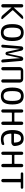

<svg xmlns="http://www.w3.org/2000/svg" viewBox="1960 -2530 580 4540"><g transform="rotate(90 2250.0 -260.0)"><path d="M78.1 -39.1V-481.4Q78.1 -498 88.9 -508.8Q99.6 -519.5 116.7 -519.5Q133.8 -519.5 145 -508.8Q156.2 -498 156.2 -481.4V-295.9H157.2H159.2L335 -488.3Q364.3 -520.5 408.2 -519.5Q420.9 -519.5 425.3 -508.3Q429.7 -497.1 421.9 -488.3L225.6 -279.3Q218.8 -270.5 225.6 -261.7L427.7 -33.2Q435.5 -24.4 430.2 -12.2Q424.8 0 413.1 0Q368.2 0 339.8 -33.2L159.2 -241.2Q158.2 -242.2 157.2 -242.2Q156.2 -242.2 156.2 -241.2V-39.1Q156.2 -22.5 145 -11.2Q133.8 0 116.7 0Q99.6 0 88.9 -11.2Q78.1 -22.5 78.1 -39.1Z M838.9 -420.9Q811.5 -465.8 750 -465.8Q688.5 -465.8 661.1 -420.9Q633.8 -376 633.8 -259.8Q633.8 -143.6 661.1 -98.6Q688.5 -53.7 750 -53.7Q811.5 -53.7 838.9 -98.6Q866.2 -143.6 866.2 -259.8Q866.2 -376 838.9 -420.9ZM900.4 -53.7Q850.6 9.8 750 9.8Q649.4 9.8 599.6 -53.7Q549.8 -117.2 549.8 -260.3Q549.8 -403.3 599.6 -466.8Q649.4 -530.3 750 -530.3Q850.6 -530.3 900.4 -466.8Q950.2 -403.3 950.2 -260.3Q950.2 -117.2 900.4 -53.7Z M1068.4 0Q1055.7 0 1045.9 -9.8Q1036.1 -19.5 1037.1 -33.2L1076.2 -475.6Q1078.1 -494.1 1091.8 -506.8Q1105.5 -519.5 1124 -519.5Q1143.6 -519.5 1158.7 -507.8Q1173.8 -496.1 1177.7 -476.6L1248 -161.1Q1248 -160.2 1249 -160.2L1251 -161.1L1316.4 -474.6Q1320.3 -493.2 1335.9 -506.3Q1351.6 -519.5 1371.1 -519.5Q1390.6 -519.5 1404.8 -506.8Q1418.9 -494.1 1419.9 -474.6L1458 -36.1Q1460 -22.5 1450.2 -11.2Q1440.4 0 1425.3 0Q1410.2 0 1398.9 -10.7Q1387.7 -21.5 1385.7 -36.1L1355.5 -438.5L1354.5 -439.5Q1353.5 -439.5 1352.5 -438.5L1285.2 -131.8Q1282.2 -118.2 1271 -108.9Q1259.8 -99.6 1245.6 -99.6Q1231.4 -99.6 1219.7 -108.9Q1208 -118.2 1205.1 -131.8L1136.7 -438.5Q1136.7 -439.5 1135.7 -439.5L1134.8 -438.5L1104.5 -33.2Q1103.5 -19.5 1093.3 -9.8Q1083 0 1068.4 0Z M1566.4 -38.1V-434.6Q1566.4 -469.7 1591.3 -494.6Q1616.2 -519.5 1651.4 -519.5H1848.6Q1883.8 -519.5 1908.7 -494.6Q1933.6 -469.7 1933.6 -434.6V-39.1Q1933.6 -22.5 1922.9 -11.2Q1912.1 0 1895 0Q1877.9 0 1866.7 -11.7Q1855.5 -23.4 1855.5 -39.1V-449.2Q1855.5 -460.9 1843.8 -460.9H1654.3Q1643.6 -460.9 1642.6 -449.2V-38.1Q1642.6 -22.5 1631.3 -11.2Q1620.1 0 1604 0Q1587.9 0 1577.1 -11.2Q1566.4 -22.5 1566.4 -38.1Z M2338.9 -420.9Q2311.5 -465.8 2250 -465.8Q2188.5 -465.8 2161.1 -420.9Q2133.8 -376 2133.8 -259.8Q2133.8 -143.6 2161.1 -98.6Q2188.5 -53.7 2250 -53.7Q2311.5 -53.7 2338.9 -98.6Q2366.2 -143.6 2366.2 -259.8Q2366.2 -376 2338.9 -420.9ZM2400.4 -53.7Q2350.6 9.8 2250 9.8Q2149.4 9.8 2099.6 -53.7Q2049.8 -117.2 2049.8 -260.3Q2049.8 -403.3 2099.6 -466.8Q2149.4 -530.3 2250 -530.3Q2350.6 -530.3 2400.4 -466.8Q2450.2 -403.3 2450.2 -260.3Q2450.2 -117.2 2400.4 -53.7Z M2566.4 -38.1V-482.4Q2566.4 -498 2577.1 -508.8Q2587.9 -519.5 2604 -519.5Q2620.1 -519.5 2631.3 -508.8Q2642.6 -498 2642.6 -482.4V-321.3Q2642.6 -310.5 2654.3 -309.6H2843.8Q2854.5 -309.6 2855.5 -321.3V-481.4Q2855.5 -497.1 2866.7 -508.3Q2877.9 -519.5 2895 -519.5Q2912.1 -519.5 2922.9 -508.8Q2933.6 -498 2933.6 -481.4V-39.1Q2933.6 -22.5 2922.9 -11.2Q2912.1 0 2895 0Q2877.9 0 2866.7 -11.7Q2855.5 -23.4 2855.5 -39.1V-240.2Q2855.5 -251 2843.8 -251H2654.3Q2643.6 -251 2642.6 -240.2V-38.1Q2642.6 -22.5 2631.3 -11.2Q2620.1 0 2604 0Q2587.9 0 2577.1 -11.2Q2566.4 -22.5 2566.4 -38.1Z M3254.9 -466.8Q3201.2 -466.8 3174.3 -433.1Q3147.5 -399.4 3140.6 -311.5Q3140.6 -299.8 3151.4 -299.8H3341.8Q3352.5 -299.8 3352.5 -310.5Q3346.7 -466.8 3254.9 -466.8ZM3269.5 9.8Q3054.7 9.8 3054.7 -259.8Q3054.7 -400.4 3105 -465.3Q3155.3 -530.3 3254.9 -530.3Q3335.9 -530.3 3379.9 -481Q3423.8 -431.6 3432.6 -324.2Q3435.5 -289.1 3410.2 -263.7Q3384.8 -238.3 3347.7 -238.3H3151.4Q3140.6 -238.3 3139.6 -226.6Q3144.5 -134.8 3178.7 -93.3Q3212.9 -51.8 3275.4 -51.8Q3319.3 -51.8 3378.9 -70.3Q3389.6 -74.2 3399.9 -66.9Q3410.2 -59.6 3410.2 -47.9Q3410.2 -33.2 3401.4 -21.5Q3392.6 -9.8 3378.9 -5.9Q3320.3 9.8 3269.5 9.8Z M3566.4 -38.1V-482.4Q3566.4 -498 3577.1 -508.8Q3587.9 -519.5 3604 -519.5Q3620.1 -519.5 3631.3 -508.8Q3642.6 -498 3642.6 -482.4V-321.3Q3642.6 -310.5 3654.3 -309.6H3843.8Q3854.5 -309.6 3855.5 -321.3V-481.4Q3855.5 -497.1 3866.7 -508.3Q3877.9 -519.5 3895 -519.5Q3912.1 -519.5 3922.9 -508.8Q3933.6 -498 3933.6 -481.4V-39.1Q3933.6 -22.5 3922.9 -11.2Q3912.1 0 3895 0Q3877.9 0 3866.7 -11.7Q3855.5 -23.4 3855.5 -39.1V-240.2Q3855.5 -251 3843.8 -251H3654.3Q3643.6 -251 3642.6 -240.2V-38.1Q3642.6 -22.5 3631.3 -11.2Q3620.1 0 3604 0Q3587.9 0 3577.1 -11.2Q3566.4 -22.5 3566.4 -38.1Z M4085.9 -460.9Q4074.2 -460.9 4064.9 -469.2Q4055.7 -477.5 4055.7 -489.7Q4055.7 -502 4064.9 -510.7Q4074.2 -519.5 4085.9 -519.5H4414.1Q4425.8 -519.5 4435.1 -510.7Q4444.3 -502 4444.3 -489.7Q4444.3 -477.5 4435.1 -469.2Q4425.8 -460.9 4414.1 -460.9H4299.8Q4289.1 -460.9 4289.1 -449.2V-39.1Q4289.1 -22.5 4277.3 -11.2Q4265.6 0 4250 0Q4234.4 0 4222.7 -11.2Q4210.9 -22.5 4210.9 -39.1V-449.2Q4210.9 -460.9 4200.2 -460.9Z"/></g></svg>

Font: Rounded-X Mgen+ 1mn regular
Style: Regular
Weight: 400
Designer: [Source Han Sans]
Ryoko NISHIZUKA  (kana & ideographs); Paul D. Hunt (Latin, Greek & Cyrillic); Wenlong ZHANG  (bopomofo
Version: Version 1.059.20150602